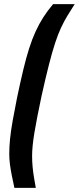

<svg xmlns="http://www.w3.org/2000/svg" viewBox="-20 -763 383 933"><path d="M50 150Q43 118 37.5 90.5Q32 63 28.5 37Q25 11 25 -15Q25 -51 29 -89.5Q33 -128 41.5 -176Q50 -224 63 -289Q79 -365 93 -423.5Q107 -482 121.5 -527.5Q136 -573 153 -610Q170 -647 190.5 -679Q211 -711 238 -743H343Q323 -712 307 -685.5Q291 -659 276.5 -628Q262 -597 248 -554.5Q234 -512 218 -449.5Q202 -387 182 -297Q158 -184 147 -117Q136 -50 136 -6Q136 23 138.5 48.5Q141 74 145 98.5Q149 123 154 150Z"/></svg>

Font: Saira UltraCondensed ExtraBold
Style: Italic
Weight: 800
Width: 1
Italic angle: -12°
Designer: Hector Gatti with collaboration of the Omnibus-Type team
Foundry: Omnibus-Type
Version: Version 1.101